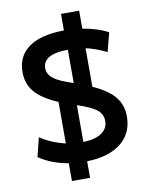

<svg xmlns="http://www.w3.org/2000/svg" viewBox="-100 -907 844 1084"><g transform="rotate(-10 322.0 -365.0)"><path d="M223 3Q124 -14 55 -62L82 -171Q144 -129 226 -110V-348Q135 -387 95 -434Q55 -481 55 -548Q55 -641 124.5 -690Q194 -739 326 -740V-835H430V-732Q515 -718 576 -686L548 -577Q482 -609 429 -620V-399Q516 -360 554 -313Q592 -266 592 -201Q592 -104 522 -48.5Q452 7 327 10V105H223ZM329 -438V-629Q185 -628 185 -548Q185 -513 217.5 -488Q250 -463 329 -438ZM467 -197Q467 -236 435.5 -261Q404 -286 325 -312V-101Q393 -103 430 -128Q467 -153 467 -197Z"/></g></svg>

Font: Enso SemiBold
Style: Regular
Weight: 600
Designer: Coji Morishita
Foundry: UNDERFOREST DESIGN
Version: Version 1.000